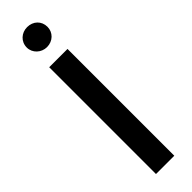

<svg xmlns="http://www.w3.org/2000/svg" viewBox="-308 -897 890 890"><g transform="rotate(-45 137.5 -452.0)"><path d="M69 -838C69 -802 100 -773 137 -773C176 -773 205 -802 205 -838C205 -877 176 -904 137 -904C100 -904 69 -877 69 -838ZM78 -700V0H198V-700Z"/></g></svg>

Font: Jost Medium
Style: Regular
Weight: 500
Version: Version 3.710